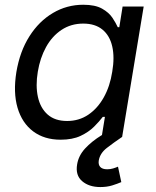

<svg xmlns="http://www.w3.org/2000/svg" viewBox="-20 -568 645 796"><path d="M231.4 11.2Q163.6 11.2 117.4 -23.4Q71.3 -58.1 52.7 -121.3Q34.2 -184.6 47.9 -269.5Q62.5 -355.5 102.1 -417.7Q141.6 -480 199.5 -514.2Q257.3 -548.3 325.2 -548.3Q374.5 -548.3 403.1 -532.2Q431.6 -516.1 446 -494.4Q460.4 -472.7 468.3 -455.1H474.6L488.3 -541H575.7L486.3 0H401.4L415 -83.5H406.2Q392.1 -64.9 369.9 -42.7Q347.7 -20.5 314 -4.6Q280.3 11.2 231.4 11.2ZM258.3 -66.4Q307.6 -66.4 346.2 -92.5Q384.8 -118.7 410.4 -164.6Q436 -210.4 445.3 -270.5Q455.6 -330.6 445.3 -375.5Q435.1 -420.4 404.8 -445.3Q374.5 -470.2 325.2 -470.2Q274.4 -470.2 235.1 -444.1Q195.8 -418 170.9 -372.8Q146 -327.6 136.7 -270.5Q127 -212.4 137.2 -166Q147.5 -119.6 177.7 -93Q208 -66.4 258.3 -66.4ZM396 207.5Q349.1 207.5 320.6 183.1Q292 158.7 299.8 113.3Q305.7 77.1 332.8 47.6Q359.9 18.1 401.9 -7.8L485.8 0Q451.2 23.4 423.1 45.2Q395 66.9 389.6 96.7Q386.7 114.3 395.5 124Q404.3 133.8 424.3 133.8Q437.5 133.8 448.7 130.4Q460 127 469.2 123L482.9 187Q467.3 193.8 445.3 200.7Q423.3 207.5 396 207.5Z"/></svg>

Font: Inter 17pt
Style: Italic
Weight: 400
Italic angle: -9.3988°
Version: Version 4.001;git-66647c0bb